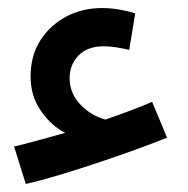

<svg xmlns="http://www.w3.org/2000/svg" viewBox="-20 -399 468 477"><path d="M44 58 15 -35Q41 -41 73.5 -50Q106 -59 142 -69Q108 -86 82 -123Q56 -160 56 -209Q56 -261 80.5 -299Q105 -337 145 -358Q185 -379 233 -379Q254 -379 275 -375.5Q296 -372 316 -366L301 -275Q285 -279 268 -281.5Q251 -284 238 -284Q197 -284 175 -261Q153 -238 153 -205Q153 -167 180 -139Q207 -111 242 -102Q271 -112 300.5 -123Q330 -134 358 -146L395 -57Q363 -44 317.5 -27.5Q272 -11 222.5 5.5Q173 22 126.5 36Q80 50 44 58Z"/></svg>

Font: Noto Sans Arabic Med
Style: Regular
Weight: 500
Designer: Monotype Design Team, Nadine Chahine, Nizar Qandah and Khaled Hosny
Foundry: Monotype Imaging Inc.
Version: Version 2.012; ttfautohint (v1.8.4.7-5d5b)